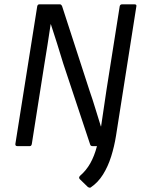

<svg xmlns="http://www.w3.org/2000/svg" viewBox="-20 -675 658 887"><path d="M399 191Q395 194 386 189L349 153Q345 149 345.5 145Q346 141 350 137Q378 113 397 79.5Q416 46 428 0H407Q398 0 396 -9L272 -382Q258 -429 243.5 -474.5Q229 -520 215 -563H214Q207 -517 199.5 -468Q192 -419 184 -372L127 -10Q125 0 118 0H60Q50 0 51 -10L152 -646Q154 -655 162 -655H257Q263 -655 267 -646L394 -255Q408 -215 420.5 -173.5Q433 -132 446 -91H447Q453 -132 459.5 -175.5Q466 -219 472 -260L533 -646Q535 -655 544 -655H601Q612 -655 610 -646L516 -48Q508 2 493.5 48Q479 94 456 131Q433 168 399 191Z"/></svg>

Font: Sofia Sans Semi Condensed
Style: Italic
Weight: 400
Italic angle: -9°
Designer: Botio Nikoltchev, Ani Petrova
Foundry: lettersoup
Version: Version 4.101